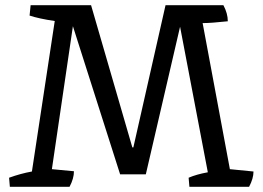

<svg xmlns="http://www.w3.org/2000/svg" viewBox="-20 -720 1012 740"><path d="M761 -631 866 -68 957 -59Q957 -32 940 0H710L707 -35Q737 -48 781 -56L674 -617L542 -48H443L261 -619L180 -68L265 -60Q265 -32 248 0H18L15 -35Q59 -51 103 -59L191 -639Q130 -648 94 -660L98 -700H331L490 -152H494L618 -700H841Q858 -668 858 -638Q793 -631 761 -631Z"/></svg>

Font: Inika
Style: Regular
Weight: 400
Designer: Constanza Artigas Preller
Foundry: Constanza Artigas Preller
Version: Version 1.001